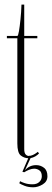

<svg xmlns="http://www.w3.org/2000/svg" viewBox="-20 -680 226 836"><path d="M125 135.5Q103.5 135.5 87.5 129.2Q71.5 123 64 118L67.5 109Q73 112.5 87.8 117.5Q102.5 122.5 121.5 122.5Q140.5 122.5 151.2 112.2Q162 102 162 87.5Q162 69.5 151.8 62Q141.5 54.5 128.5 54.5Q119 54.5 107.2 59Q95.5 63.5 85.5 70L77.5 68L103 9Q85 8.5 70.2 -3.2Q55.5 -15 55.5 -55.5V-513.5H10V-523.5H55.5Q59 -523.5 62.5 -543.8Q66 -564 69.2 -595.5Q72.5 -627 73.5 -660H85.5V-523.5H142.5V-513.5H85.5V-31Q85.5 -14.5 91.5 -7.8Q97.5 -1 105.5 -1Q106.5 -1 107 -1L107.5 -2H113.5Q123.5 -4.5 132.2 -10Q141 -15.5 144.5 -19L150 -12Q143.5 -5 133.8 0.8Q124 6.5 113 8.5L88.5 61.5Q108 39 137.5 39Q156.5 39 171.5 50.5Q186.5 62 186.5 87.5Q186.5 110.5 165.8 123Q145 135.5 125 135.5Z"/></svg>

Font: Imbue 100pt Thin
Style: Regular
Weight: 100
Designer: Tyler Finck
Foundry: Etcetera Type Company
Version: Version 1.102; ttfautohint (v1.8.3)